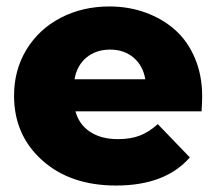

<svg xmlns="http://www.w3.org/2000/svg" viewBox="-20 -571 689 600"><path d="M342.8 8.8Q199.7 8.8 111.8 -70.1Q23.9 -148.9 23.9 -272Q23.9 -352.1 62.7 -416Q101.6 -480 169.7 -515.4Q237.8 -550.8 321.8 -550.8Q382.3 -550.8 434.8 -531.7Q487.3 -512.7 526.9 -477.8Q566.4 -442.9 589.1 -389.2Q611.8 -335.4 611.8 -270Q611.8 -253.4 609.9 -223.1H215.8Q227.1 -181.6 261.7 -158.9Q296.4 -136.2 348.1 -136.2Q388.2 -136.2 416.7 -147.2Q445.3 -158.2 473.1 -183.1L573.2 -79.1Q496.6 8.8 342.8 8.8ZM212.9 -323.2H434.1Q426.8 -366.2 397.2 -391.1Q367.7 -416 324.2 -416Q279.8 -416 250 -391.1Q220.2 -366.2 212.9 -323.2Z"/></svg>

Font: Montserrat ExtraBold
Style: Regular
Weight: 800
Designer: Julieta Ulanovsky
Foundry: Julieta Ulanovsky
Version: Version 9.000